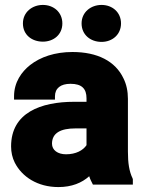

<svg xmlns="http://www.w3.org/2000/svg" viewBox="-20 -749 584 779"><path d="M25 -155C25 -131 30 -109 40 -89C69 -32 132 10 217 10C271 10 312 -7 342 -34C345 -23 352 -10 357 0H519V-22L518 -25C504 -54 499 -88 499 -134V-348C499 -379 493 -407 481 -431C448 -501 375 -538 274 -538C203 -538 144 -518 102 -485C68 -458 37 -416 37 -358V-345H203V-358C203 -391 226 -409 266 -409C312 -409 331 -389 331 -350V-336H281C146 -336 25 -292 25 -155ZM73 -654C73 -607 110 -580 154 -580C197 -580 233 -608 233 -654C233 -699 198 -729 154 -729C111 -729 73 -700 73 -654ZM191 -166C191 -210 227 -228 286 -228H331V-160C317 -139 288 -123 248 -123C214 -123 191 -140 191 -166ZM311 -654C311 -608 347 -579 392 -579C436 -579 471 -609 471 -654C471 -699 436 -729 392 -729C349 -729 311 -700 311 -654Z"/></svg>

Font: Asimov Pro
Style: Ult
Weight: 900
Designer: Google
Version: Version 2.000980; 2014